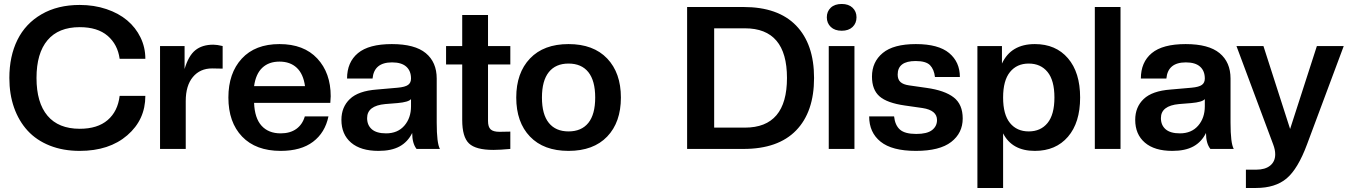

<svg xmlns="http://www.w3.org/2000/svg" viewBox="-20 -747 6767 963"><path d="M379.9 9.8Q296.4 9.8 229.5 -16.8Q162.6 -43.5 118.4 -91.8Q74.2 -140.1 50.5 -207.3Q26.9 -274.4 26.9 -356Q26.9 -464.8 67.4 -546.9Q107.9 -628.9 188.5 -675.5Q269 -722.2 379.9 -722.2Q452.1 -722.2 513.7 -701.4Q575.2 -680.7 617.9 -644.8Q660.6 -608.9 684.8 -559.1Q709 -509.3 709 -452.1H580.1Q570.3 -523.9 519.8 -567.4Q469.2 -610.8 379.9 -610.8Q273.4 -610.8 218.3 -545.4Q163.1 -480 163.1 -356Q163.1 -231.9 218.3 -166.5Q273.4 -101.1 379.9 -101.1Q469.2 -101.1 520 -144.8Q570.8 -188.5 580.1 -266.1H709Q709 -146.5 618.4 -68.4Q527.8 9.8 379.9 9.8Z M911.6 0H782.7V-516.1H905.8V-400.9Q925.3 -467.3 959.7 -495.1Q994.1 -522.9 1049.8 -522.9Q1068.4 -522.9 1096.7 -516.1V-402.8L1043.9 -403.8Q983.4 -403.8 947.5 -360.8Q911.6 -317.9 911.6 -240.2Z M1387.7 9.8Q1263.2 9.8 1194.3 -62Q1125.5 -133.8 1125.5 -257.8Q1125.5 -379.9 1192.6 -452.9Q1259.8 -525.9 1381.8 -525.9Q1503.9 -525.9 1571.3 -453.6Q1638.7 -381.3 1638.7 -264.2Q1638.7 -255.4 1636.7 -231H1254.4Q1257.3 -154.3 1292 -116.2Q1326.7 -78.1 1387.7 -78.1Q1435.1 -78.1 1466.1 -100.3Q1497.1 -122.6 1508.8 -163.1H1627.4Q1610.4 -81.5 1550 -35.9Q1489.7 9.8 1387.7 9.8ZM1254.4 -314.9H1509.8Q1501.5 -376 1468.5 -407Q1435.5 -438 1381.8 -438Q1328.1 -438 1295.4 -407Q1262.7 -376 1254.4 -314.9Z M1878.4 9.8Q1789.1 9.8 1740.7 -31.7Q1692.4 -73.2 1692.4 -146Q1692.4 -210 1734.9 -250.5Q1777.3 -291 1869.6 -297.9L1974.6 -307.1Q2012.2 -310.5 2026.9 -321.3Q2041.5 -332 2041.5 -353Q2041.5 -391.6 2017.6 -412.8Q1993.7 -434.1 1946.3 -434.1Q1856 -434.1 1848.6 -353H1720.7Q1720.7 -435.1 1775.4 -480.5Q1830.1 -525.9 1945.3 -525.9Q2060.5 -525.9 2115.5 -480.5Q2170.4 -435.1 2170.4 -353V-131.8Q2170.4 -28.3 2186.5 0H2069.3Q2047.4 -27.8 2047.4 -80.1Q2025.4 -35.2 1984.4 -12.7Q1943.4 9.8 1878.4 9.8ZM1916.5 -78.1Q1974.6 -78.1 2008.1 -116.7Q2041.5 -155.3 2041.5 -213.9V-250Q2029.3 -234.9 1973.6 -230L1912.6 -225.1Q1821.3 -216.8 1821.3 -154.8Q1821.3 -119.1 1845 -98.6Q1868.7 -78.1 1916.5 -78.1Z M2454.6 4.9Q2366.2 4.9 2332.3 -27.6Q2298.3 -60.1 2298.3 -145V-423.8H2217.3V-516.1H2298.3V-671.9H2427.7V-516.1H2539.6V-423.8H2427.7V-140.1Q2427.7 -110.4 2440.9 -98.1Q2454.1 -85.9 2485.4 -85.9L2539.6 -86.9V0Q2486.8 4.9 2454.6 4.9Z M2831.5 9.8Q2707 9.8 2638.2 -62Q2569.3 -133.8 2569.3 -257.8Q2569.3 -381.3 2638.2 -453.6Q2707 -525.9 2831.5 -525.9Q2956.5 -525.9 3025.4 -453.6Q3094.2 -381.3 3094.2 -257.8Q3094.2 -133.8 3025.4 -62Q2956.5 9.8 2831.5 9.8ZM2831.5 -87.9Q2896.5 -87.9 2930.9 -130.6Q2965.3 -173.3 2965.3 -257.8Q2965.3 -342.3 2930.9 -385.3Q2896.5 -428.2 2831.5 -428.2Q2767.1 -428.2 2732.7 -385.3Q2698.2 -342.3 2698.2 -257.8Q2698.2 -173.3 2732.7 -130.6Q2767.1 -87.9 2831.5 -87.9Z M4063 -356Q4063 -185.5 3972.9 -92.8Q3882.8 0 3709 0H3426.3V-711.9H3709Q3882.8 -711.9 3972.9 -618.9Q4063 -525.9 4063 -356ZM3716.3 -605H3562V-106.9H3716.3Q3927.2 -106.9 3927.2 -356Q3927.2 -605 3716.3 -605Z M4265.6 0H4136.7V-516.1H4265.6ZM4201.7 -727.1Q4236.3 -727.1 4256.1 -708.3Q4275.9 -689.5 4275.9 -660.2Q4275.9 -630.4 4256.1 -611.6Q4236.3 -592.8 4201.7 -592.8Q4167 -592.8 4147 -611.8Q4127 -630.9 4127 -660.2Q4127 -689.5 4146.7 -708.3Q4166.5 -727.1 4201.7 -727.1Z M4573.7 9.8Q4454.1 9.8 4396.7 -36.4Q4339.4 -82.5 4339.4 -163.1H4464.4Q4469.2 -118.7 4493.9 -96.9Q4518.6 -75.2 4575.7 -75.2Q4629.9 -75.2 4654.8 -94.5Q4679.7 -113.8 4679.7 -145Q4679.7 -193.8 4607.4 -205.1L4518.6 -217.8Q4429.2 -230.5 4391.4 -263.7Q4353.5 -296.9 4353.5 -362.8Q4353.5 -436.5 4407.5 -481.2Q4461.4 -525.9 4573.7 -525.9Q4686.5 -525.9 4740.5 -481Q4794.4 -436 4794.4 -360.8H4669.4Q4665 -398.9 4644.8 -419.9Q4624.5 -440.9 4572.3 -440.9Q4482.4 -440.9 4482.4 -373Q4482.4 -348.1 4496.6 -335.4Q4510.7 -322.8 4539.6 -318.8L4627.4 -306.2Q4718.3 -293.5 4763.4 -258.5Q4808.6 -223.6 4808.6 -152.8Q4808.6 -79.6 4750.7 -34.9Q4692.9 9.8 4573.7 9.8Z M5170.4 9.8Q5056.2 9.8 5011.2 -78.1V195.8H4882.3V-516.1H5005.4V-428.2Q5050.8 -525.9 5170.4 -525.9Q5275.4 -525.9 5336.4 -454.8Q5397.5 -383.8 5397.5 -257.8Q5397.5 -131.8 5336.4 -61Q5275.4 9.8 5170.4 9.8ZM5139.6 -87.9Q5199.7 -87.9 5234.1 -130.1Q5268.6 -172.4 5268.6 -257.8Q5268.6 -343.8 5234.1 -386Q5199.7 -428.2 5139.6 -428.2Q5080.1 -428.2 5045.7 -385.7Q5011.2 -343.3 5011.2 -257.8Q5011.2 -172.4 5045.7 -130.1Q5080.1 -87.9 5139.6 -87.9Z M5600.1 0H5471.2V-711.9H5600.1Z M5859.9 9.8Q5770.5 9.8 5722.2 -31.7Q5673.8 -73.2 5673.8 -146Q5673.8 -210 5716.3 -250.5Q5758.8 -291 5851.1 -297.9L5956.1 -307.1Q5993.7 -310.5 6008.3 -321.3Q6022.9 -332 6022.9 -353Q6022.9 -391.6 5999 -412.8Q5975.1 -434.1 5927.7 -434.1Q5837.4 -434.1 5830.1 -353H5702.1Q5702.1 -435.1 5756.8 -480.5Q5811.5 -525.9 5926.8 -525.9Q6042 -525.9 6096.9 -480.5Q6151.9 -435.1 6151.9 -353V-131.8Q6151.9 -28.3 6168 0H6050.8Q6028.8 -27.8 6028.8 -80.1Q6006.8 -35.2 5965.8 -12.7Q5924.8 9.8 5859.9 9.8ZM5897.9 -78.1Q5956.1 -78.1 5989.5 -116.7Q6022.9 -155.3 6022.9 -213.9V-250Q6010.7 -234.9 5955.1 -230L5894 -225.1Q5802.7 -216.8 5802.7 -154.8Q5802.7 -119.1 5826.4 -98.6Q5850.1 -78.1 5897.9 -78.1Z M6229 195.8V104H6280.8Q6325.7 104 6350.8 83.5Q6376 63 6376 26.9Q6376 3.9 6365.7 -22.9L6181.6 -516.1H6316.9L6450.7 -100.1L6585 -516.1H6719.7L6535.6 -22.9Q6489.7 100.6 6432.9 148.2Q6376 195.8 6279.8 195.8Z"/></svg>

Font: Creato Display
Style: Bold
Weight: 700
Version: Version 1.000